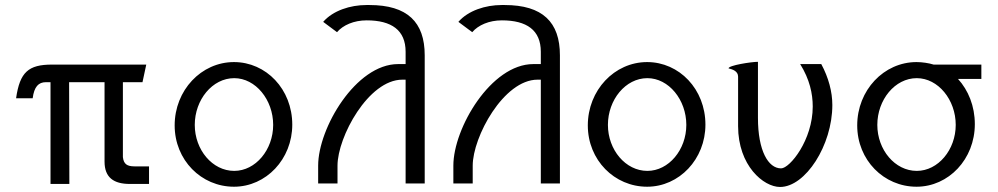

<svg xmlns="http://www.w3.org/2000/svg" viewBox="-20 -732 3973 764"><path d="M469 -405H547L562 -475H187C93 -475 59 -445 44 -341H110C116 -387 133 -405 163 -405H181V0H256L255 -405H396V-89C396 -26 432 0 497 0H573V-70H515C486 -70 472 -79 469 -107Z M911 -485C781 -485 675 -373 675 -233C675 -95 781 11 911 11C1039 11 1143 -99 1143 -236C1143 -377 1039 -485 911 -485ZM912 -421C997 -421 1067 -335 1067 -235C1067 -136 997 -52 912 -52C825 -52 755 -136 755 -235C755 -335 825 -421 912 -421Z M1246 -2H1323V-73C1323 -187 1446 -415 1581 -415H1594V-2H1670V-512C1670 -644 1601 -712 1450 -712H1438C1374 -712 1305 -690 1266 -645L1321 -604C1345 -632 1388 -651 1439 -651C1538 -651 1594 -612 1594 -526V-477H1564C1396 -477 1246 -222 1246 -73Z M1784 -2H1861V-73C1861 -187 1984 -415 2119 -415H2132V-2H2208V-512C2208 -644 2139 -712 1988 -712H1976C1912 -712 1843 -690 1804 -645L1859 -604C1883 -632 1926 -651 1977 -651C2076 -651 2132 -612 2132 -526V-477H2102C1934 -477 1784 -222 1784 -73Z M2555 -485C2425 -485 2319 -373 2319 -233C2319 -95 2425 11 2555 11C2683 11 2787 -99 2787 -236C2787 -377 2683 -485 2555 -485ZM2556 -421C2641 -421 2711 -335 2711 -235C2711 -136 2641 -52 2556 -52C2469 -52 2399 -136 2399 -235C2399 -335 2469 -421 2556 -421Z M3084 12C3185 12 3292 -154 3292 -314C3292 -367 3277 -423 3248 -477H3164C3202 -416 3214 -359 3214 -308C3214 -175 3123 -62 3088 -62C3037 -62 2996 -132 2996 -263V-486C2970 -486 2879 -472 2879 -460C2895 -456 2917 -449 2917 -427V-230C2917 -73 3018 12 3084 12Z M3695 -475C3676 -481 3649 -485 3627 -485C3497 -485 3391 -373 3391 -233C3391 -95 3497 11 3627 11C3755 11 3859 -99 3859 -238C3859 -310 3833 -373 3792 -418H3885V-475ZM3628 -421C3713 -421 3783 -335 3783 -235C3783 -136 3713 -52 3628 -52C3541 -52 3471 -136 3471 -235C3471 -335 3541 -421 3628 -421Z"/></svg>

Font: Mint Spirit
Style: Regular
Weight: 400
Designer: HARENDAL Hirwen
Foundry: Arkandis Digital Foundry.
Version: Version 1.004;FFEdit